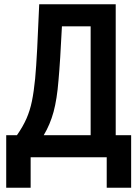

<svg xmlns="http://www.w3.org/2000/svg" viewBox="-20 -734 641 896"><path d="M9 142V-103H59Q87 -143 103.5 -180.5Q120 -218 129 -262Q138 -306 144 -367Q149 -420 153.5 -506.5Q158 -593 163 -714H520V-103H592V142H478V0H123V142ZM184 -103H403V-611H269Q261 -447 253 -359Q246 -271 230 -212Q214 -153 184 -103Z"/></svg>

Font: Noto Sans ExtraCondensed SemiBold
Style: Regular
Weight: 600
Width: 2
Designer: Monotype Design Team
Foundry: Monotype Imaging Inc.
Version: Version 2.013; ttfautohint (v1.8.4.7-5d5b)